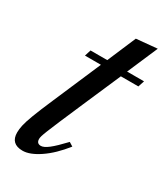

<svg xmlns="http://www.w3.org/2000/svg" viewBox="-173 -760 743 850"><g transform="rotate(30 198.0 -335.0)"><path d="M84 10.5Q23 10.5 23 -48Q23 -64.5 27.5 -85.2Q32 -106 46.5 -144.5Q61 -183 91 -252L194.5 -492.5H113L123 -524.5H208.5L270.5 -670L377 -680L310 -524.5H396.5L386 -492.5H296.5L213.5 -301.5Q181 -227 162.5 -183.2Q144 -139.5 135.2 -117.5Q126.5 -95.5 124 -86.5Q121.5 -77.5 121.5 -72Q121.5 -48.5 143.5 -48.5Q158.5 -48.5 182.5 -67.2Q206.5 -86 246 -128L266 -115.5Q218.5 -55.5 169.5 -22.5Q120.5 10.5 84 10.5Z"/></g></svg>

Font: Libre Caslon Text
Style: Italic
Weight: 400
Italic angle: -22.583°
Designer: Pablo Impallari, Rodrigo Fuenzalida, Katja Schimmel
Foundry: Pablo Impallari, Rodrigo Fuenzalida
Version: Version 2.000